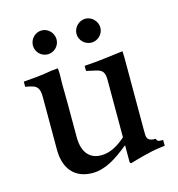

<svg xmlns="http://www.w3.org/2000/svg" viewBox="-97 -702 741 800"><g transform="rotate(-15 273.5 -301.5)"><path d="M153.5 -514C181.5 -514 204.5 -537 204.5 -565C204.5 -593 181.5 -617 153.5 -617C125.5 -617 102.5 -593 102.5 -565C102.5 -537 125.5 -514 153.5 -514ZM342.5 -514C369.5 -514 393.5 -537 393.5 -565C393.5 -593 369.5 -617 342.5 -617C314.5 -617 290.5 -593 290.5 -565C290.5 -537 314.5 -514 342.5 -514ZM525 -45C504 -45 500 -46 496 -58H485C457 -62 458 -74 458 -108V-419C458 -428 457 -437 457 -446C404 -440 348 -431 289 -428V-406L329 -397C356 -391 366 -381 366 -346V-99C332 -69 298 -50 260 -50C214 -50 180 -79 180 -150V-292C180 -322 179 -351 179 -380C179 -394 180 -408 180 -422C180 -433 179 -441 178 -447L148 -444C106 -436 65 -433 27 -430V-408L46 -404C75 -398 87 -388 87 -347V-121C87 -34 133 12 206 12C260 12 308 -18 366 -65V8C366 12 372 14 372 14C398 6 461 -12 501 -17L525 -20Z"/></g></svg>

Font: Sibila
Style: Regular
Weight: 400
Designer: Stefan Peev
Foundry: Context Ltd
Version: Version 1.000